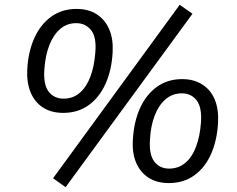

<svg xmlns="http://www.w3.org/2000/svg" viewBox="-20 -750 983 796"><path d="M252 26 200 -11 725 -730 778 -693ZM242 -282Q193 -282 158.5 -304Q124 -326 107 -367Q90 -408 93 -463Q97 -536 122.5 -592.5Q148 -649 192.5 -681Q237 -713 297 -713Q347 -713 381.5 -690.5Q416 -668 433 -628Q450 -588 447 -533Q443 -459 417.5 -402.5Q392 -346 347.5 -314Q303 -282 242 -282ZM244 -341Q283 -341 311 -365.5Q339 -390 355 -433Q371 -476 375 -531Q381 -595 358 -624.5Q335 -654 296 -654Q257 -654 229 -629.5Q201 -605 184.5 -562.5Q168 -520 164 -464Q159 -400 181.5 -370.5Q204 -341 244 -341ZM680 9Q630 9 595.5 -13.5Q561 -36 544 -76.5Q527 -117 531 -172Q535 -245 560.5 -301.5Q586 -358 630.5 -390Q675 -422 735 -422Q784 -422 819 -399.5Q854 -377 870.5 -337Q887 -297 884 -241Q880 -168 855 -111.5Q830 -55 785.5 -23Q741 9 680 9ZM681 -51Q720 -51 748.5 -75Q777 -99 793 -142.5Q809 -186 813 -240Q818 -304 795.5 -333.5Q773 -363 734 -363Q695 -363 666.5 -338.5Q638 -314 621.5 -271.5Q605 -229 602 -174Q597 -110 619.5 -80.5Q642 -51 681 -51Z"/></svg>

Font: Nunito Sans 10pt
Style: Italic
Weight: 400
Italic angle: -9°
Designer: Vernon Adams
Foundry: Vernon Adams
Version: Version 3.101;gftools[0.9.27]